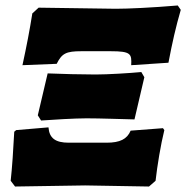

<svg xmlns="http://www.w3.org/2000/svg" viewBox="-20 -678 680 701"><path d="M62 -440 187 -445C206 -483 221 -491 277 -491H384C459 -491 461 -481 459 -440L595 -449C609 -523 622 -580 640 -642L629 -658C535 -650 447 -646 403 -646L121 -650L98 -629C88 -566 78 -514 62 -440ZM130 -238C170 -241 254 -246 296 -246C346 -246 424 -243 471 -242L507 -396L496 -415C455 -411 373 -406 329 -406C280 -406 201 -408 154 -410L118 -257ZM35 3 291 -1 524 3 548 -18C554 -72 567 -151 580 -203L575 -210L457 -201C444 -170 418 -157 369 -157H231C183 -157 160 -173 157 -213L39 -203L32 -197C29 -136 24 -62 19 -18Z"/></svg>

Font: Alegreya SC Black
Style: Italic
Weight: 900
Italic angle: -7°
Designer: Juan Pablo del Peral
Foundry: Huerta Tipografica
Version: Version 2.007;PS 002.007;hotconv 1.0.88;makeotf.lib2.5.64775